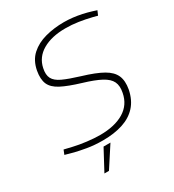

<svg xmlns="http://www.w3.org/2000/svg" viewBox="-210 -830 1029 1133"><g transform="rotate(-30 305.0 -263.5)"><path d="M255 10Q197 10 148.5 1.5Q100 -7 72 -14L14 -30L26 -60L81 -47Q119 -38 168 -32Q217 -26 256 -26Q356 -26 418.5 -63.5Q481 -101 495 -175Q504 -219 490 -248.5Q476 -278 434 -300.5Q392 -323 318 -345Q235 -370 189 -394Q143 -418 128 -452.5Q113 -487 123 -542Q135 -605 175.5 -641.5Q216 -678 275.5 -694Q335 -710 403 -710Q432 -710 462.5 -706.5Q493 -703 523 -696.5Q553 -690 582 -681L610 -672L597 -642L567 -650Q522 -661 479 -667.5Q436 -674 392 -674Q298 -674 237 -638.5Q176 -603 162 -536Q153 -494 166.5 -468Q180 -442 220 -423.5Q260 -405 332 -383Q419 -357 466.5 -330Q514 -303 530 -266Q546 -229 536 -174Q523 -109 486 -68.5Q449 -28 390.5 -9Q332 10 255 10ZM164 183 239 43H286L195 183Z"/></g></svg>

Font: REM Thin
Style: Italic
Weight: 250
Italic angle: -11°
Designer: Octavio Pardo
Foundry: Ashler Design
Version: Version 1.005;gftools[0.9.28]